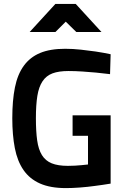

<svg xmlns="http://www.w3.org/2000/svg" viewBox="-20 -953 639 984"><path d="M352 -362H547V-12Q505 -5 465 0Q430 5 390 8Q350 11 318 11Q238 11 185 -12.5Q132 -36 100.5 -81.5Q69 -127 56 -194Q43 -261 43 -347Q43 -438 56.5 -505Q70 -572 102 -616Q134 -660 185.5 -681.5Q237 -703 314 -703Q353 -703 394.5 -698.5Q436 -694 470 -689Q510 -683 547 -675L544 -573Q509 -577 472 -581Q440 -584 402.5 -586.5Q365 -589 331 -589Q281 -589 249 -577Q217 -565 198 -536.5Q179 -508 171.5 -462Q164 -416 164 -347Q164 -280 170.5 -233.5Q177 -187 195 -158Q213 -129 245 -116Q277 -103 328 -103Q346 -103 364 -104Q382 -105 397 -106.5Q412 -108 421.5 -109Q431 -110 431 -110V-257H352ZM264 -933H368L500 -789H371L317 -842L264 -789H132Z"/></svg>

Font: Panefresco 800wt
Style: Regular
Weight: 800
Designer: Campivisivi
Foundry: Campivisivi & Chank Co
Version: Version 1.001